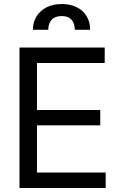

<svg xmlns="http://www.w3.org/2000/svg" viewBox="-20 -946 607 966"><path d="M78.1 -707V0H511.7V-78.1H166V-315.4H484.4V-392.6H166V-628.9H506.8V-707ZM163.6 -863.3C151.5 -843.8 145.5 -821.3 145.5 -795.9H222.7C222.7 -816.1 228.2 -832.7 239.3 -845.7C250.3 -858.7 267.6 -865.2 291 -865.2C313.2 -865.2 329.6 -858.9 340.3 -846.2C351.1 -833.5 356.4 -816.7 356.4 -795.9H433.6C433.6 -821.3 427.9 -843.8 416.5 -863.3C405.1 -882.8 388.7 -898.1 367.2 -909.2C345.7 -920.2 320.3 -925.8 291 -925.8C261.7 -925.8 236.2 -920.2 214.4 -909.2C192.5 -898.1 175.6 -882.8 163.6 -863.3Z"/></svg>

Font: Pretendard Variable
Style: Regular
Weight: 400
Designer: Base glyphs from Inter by Rasmus Andersson; Hangeul glyphs from Noto Sans CJK(Source Han Sans) by Jang Soo-young and Kan
Foundry: Kil Hyung-jin
Version: Version 1.309;Glyphs 3.2 (3225)